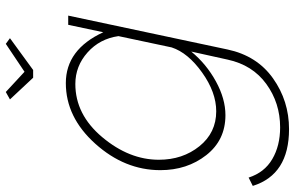

<svg xmlns="http://www.w3.org/2000/svg" viewBox="-218 -576 993 646"><g transform="rotate(-90 278.0 -253.5)"><path d="M266 -716 291 -730 359 -667 453 -730 472 -716 365 -638H339ZM-25 101 3 87Q20 140 65 166.5Q110 193 172 193Q254 193 318 146.5Q382 100 400 16L427 -106Q385 -55 326.5 -23Q268 9 213 9Q129 9 78.5 -55.5Q28 -120 28 -210Q28 -330 117 -429Q206 -528 321 -528Q434 -528 492 -402L517 -520H548L434 16Q413 115 337 169Q261 223 166 223Q13 223 -25 101ZM441 -172 479 -351Q470 -414 424 -455Q378 -496 318 -496Q215 -496 139 -405.5Q63 -315 63 -215Q63 -135 108.5 -78.5Q154 -22 226 -22Q290 -22 356.5 -69.5Q423 -117 441 -172Z"/></g></svg>

Font: Raleway-v4020 ExtraLight
Style: Italic
Weight: 275
Italic angle: -12°
Designer: Matt McInerney, Pablo Impallari, Rodrigo Fuenzalida
Foundry: Matt McInerney, Pablo Impallari, Rodrigo Fuenzalida
Version: Version 4.020;PS 004.020;hotconv 1.0.88;makeotf.lib2.5.64775